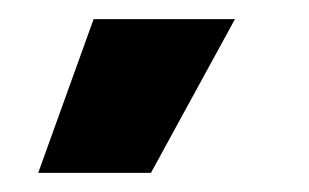

<svg xmlns="http://www.w3.org/2000/svg" viewBox="-20 -768 323 201"><path d="M138 -587H20L78 -748H226Z"/></svg>

Font: Bricolage Grotesque Condensed ExtraBold
Style: Regular
Weight: 800
Width: 3
Designer: Mathieu Triay
Foundry: Atelier Triay
Version: Version 1.000;gftools[0.9.30]